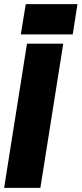

<svg xmlns="http://www.w3.org/2000/svg" viewBox="-37 -912 396 932"><path d="M-17 0 94 -700H270L159 0ZM64 -745 88 -892H339L316 -745Z"/></svg>

Font: Georama Condensed Black
Style: Italic
Weight: 900
Width: 3
Italic angle: -9°
Designer: Jean-Baptiste Levee
Foundry: Production Type
Version: Version 1.000